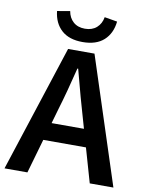

<svg xmlns="http://www.w3.org/2000/svg" viewBox="-94 -911 747 976"><g transform="rotate(10 279.0 -422.5)"><path d="M216.8 -348.1 193.8 -268.1H360.8L337.9 -348.1Q323.7 -394 278.8 -564H274.9Q242.2 -431.6 216.8 -348.1ZM-2 0 210.9 -653.8H347.2L560.1 0H438L387.2 -176.8H167L116.2 0ZM276.9 -701.2Q207 -701.2 168 -736.6Q128.9 -772 122.1 -834L188 -845.2Q193.8 -811 216.8 -790.5Q239.7 -770 276.9 -770Q314 -770 337.2 -790.5Q360.4 -811 366.2 -845.2L432.1 -834Q425.3 -772 386.2 -736.6Q347.2 -701.2 276.9 -701.2Z"/></g></svg>

Font: Toshiba Sans Medium
Style: Regular
Weight: 500
Designer: Paul D. Hunt
Foundry: Toshiba Corporation
Version: Version 2.020;PS 2.0;hotconv 1.0.86;makeotf.lib2.5.63406